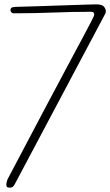

<svg xmlns="http://www.w3.org/2000/svg" viewBox="-20 -841 505 880"><path d="M14 -18Q113 -206 181 -334.5Q249 -463 293.5 -546Q338 -629 362 -674Q386 -719 397 -740.5Q408 -762 410 -767Q412 -772 412 -774Q412 -787 398 -787Q310 -787 223.5 -783.5Q137 -780 43 -780Q36 -780 32 -784.5Q28 -789 28 -794Q28 -805 37 -807.5Q46 -810 67 -810Q78 -810 105.5 -811Q133 -812 168.5 -813Q204 -814 243.5 -815.5Q283 -817 318.5 -818Q354 -819 381.5 -820Q409 -821 421 -821Q447 -821 456 -811Q465 -801 465 -789Q465 -784 462.5 -778.5Q460 -773 457 -768L52 -5Q45 9 40 14Q35 19 23 19Q9 19 9 7Q9 1 10.5 -6Q12 -13 14 -18Z"/></svg>

Font: Life Savers
Style: Regular
Weight: 400
Designer: Pablo Impallari, Rodrigo Fuenzalida, Brenda Gallo
Foundry: Pablo Impallari, Rodrigo Fuenzalida, Brenda Gallo
Version: Version 3.001; ttfautohint (v0.95) -l 8 -r 50 -G 200 -x 14 -